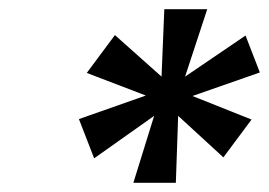

<svg xmlns="http://www.w3.org/2000/svg" viewBox="-20 -756 583 416"><path d="M512 -679 543 -599 397 -548 525 -497 464 -415 366 -505 361 -360H269L314 -505L184 -413L151 -498L296 -549L168 -598L229 -680L330 -590L336 -736H429L381 -590Z"/></svg>

Font: Fz Poppins Med
Style: Italic
Weight: 500
Italic angle: -10°
Designer: Ninad Kale (Devanagari), Jonny Pinhorn (Latin)
Foundry: Indian Type Foundry
Version: Vit hóa bi Vntype.Com & FontZin.Com